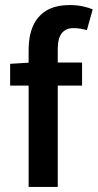

<svg xmlns="http://www.w3.org/2000/svg" viewBox="-20 -738 386 758"><path d="M93 0V-542Q93 -594 109.5 -633.5Q126 -673 162 -695.5Q198 -718 256 -718Q283 -718 306.5 -713Q330 -708 346 -701L323 -619Q295 -627 270 -627Q240 -627 224 -607Q208 -587 208 -544V0ZM20 -400V-486L100 -491H304V-400Z"/></svg>

Font: Mada SemiBold
Style: Regular
Weight: 600
Designer: Khaled Hosny
Version: Version 1.5